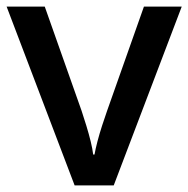

<svg xmlns="http://www.w3.org/2000/svg" viewBox="-20 -559 568 579"><path d="M205 0 0 -539H115L226 -225Q233 -204 240.5 -179.5Q248 -155 253.5 -132.5Q259 -110 261 -93H265Q268 -110 274 -133Q280 -156 288 -180.5Q296 -205 303 -225L414 -539H528L323 0Z"/></svg>

Font: Noto Sans Adlam Medium
Style: Regular
Weight: 500
Version: Version 3.001